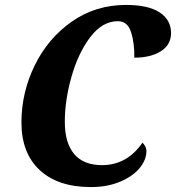

<svg xmlns="http://www.w3.org/2000/svg" viewBox="-20 -749 714 779"><path d="M67 -252Q67 -374 121 -484Q175 -594 271.5 -661.5Q368 -729 491 -729Q582 -729 628 -698.5Q674 -668 674 -615Q674 -567 632.5 -541Q591 -515 525 -515Q526 -573 512 -618Q498 -663 458 -663Q395 -663 346 -598Q297 -533 270 -437.5Q243 -342 243 -255Q243 -169 281 -124Q319 -79 394 -79Q495 -79 558 -170Q564 -165 569 -155.5Q574 -146 574 -136Q574 -100 546 -66.5Q518 -33 466.5 -11.5Q415 10 349 10Q215 10 141 -59Q67 -128 67 -252Z"/></svg>

Font: Noto Serif NarrowExtraBold
Style: Italic
Weight: 800
Width: 4
Italic angle: -12°
Designer: Monotype Design Team
Foundry: Monotype Imaging Inc.
Version: Version 1.001